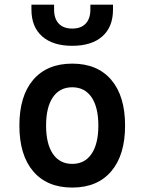

<svg xmlns="http://www.w3.org/2000/svg" viewBox="-20 -803 626 832"><path d="M293 9.8Q184.1 9.8 124 -60.5Q64 -130.9 64 -258.8Q64 -387.2 124 -457.3Q184.1 -527.3 293 -527.3Q401.9 -527.3 461.9 -457.3Q522 -387.2 522 -258.8Q522 -130.9 461.9 -60.5Q401.9 9.8 293 9.8ZM293 -92.8Q347.2 -92.8 376.7 -136.2Q406.2 -179.7 406.2 -258.8Q406.2 -338.4 376.7 -381.6Q347.2 -424.8 293 -424.8Q238.8 -424.8 209.2 -381.6Q179.7 -338.4 179.7 -258.8Q179.7 -179.7 209.2 -136.2Q238.8 -92.8 293 -92.8ZM293 -604.5Q209 -604.5 162.6 -645.5Q116.2 -686.5 116.2 -761.7V-782.7H214.4V-761.7Q214.4 -722.2 234.6 -700.7Q254.9 -679.2 293 -679.2Q331.1 -679.2 351.3 -700.7Q371.6 -722.2 371.6 -761.7V-782.7H469.7V-761.7Q469.7 -686.5 423.6 -645.5Q377.4 -604.5 293 -604.5Z"/></svg>

Font: Cascadia Mono Medium
Style: Regular
Weight: 500
Monospace: yes
Designer: Aaron Bell
Foundry: Saja Typeworks
Version: Version 2407.024